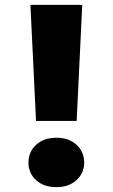

<svg xmlns="http://www.w3.org/2000/svg" viewBox="-20 -761 463 789"><path d="M318 -741 295 -264H128L105 -741ZM212 8Q160 8 128.5 -20.5Q97 -49 97 -93Q97 -137 128.5 -166Q160 -195 212 -195Q263 -195 294.5 -166Q326 -137 326 -93Q326 -50 294.5 -21Q263 8 212 8Z"/></svg>

Font: DVN-Poppins ExtBd
Style: Regular
Weight: 800
Designer: Ninad Kale (Devanagari), Jonny Pinhorn (Latin)
Foundry: Indian Type Foundry
Version: 4.004